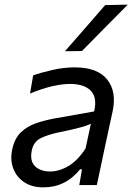

<svg xmlns="http://www.w3.org/2000/svg" viewBox="-20 -798 571 828"><path d="M167.5 10Q118 10 84.5 -12.2Q51 -34.5 37 -72Q23 -109.5 33 -155Q43 -201.5 70.2 -227.5Q97.5 -253.5 135.2 -266.5Q173 -279.5 214.5 -287L386 -317.5Q400 -377.5 371.5 -406.8Q343 -436 282 -436Q248 -436 204.5 -426Q161 -416 109.5 -394.5L123 -473Q157 -485 205.8 -496.2Q254.5 -507.5 302 -507.5Q400.5 -507.5 442.2 -455.2Q484 -403 465.5 -317Q460.5 -294.5 454.8 -268.2Q449 -242 442.5 -210.5L429.5 -150.5Q422.5 -117.5 414.8 -80.5Q407 -43.5 397.5 0H322L333.5 -68H325.5Q262.5 10 167.5 10ZM196 -58.5Q235.5 -58.5 275.5 -82.2Q315.5 -106 349 -158L372 -264.5Q363 -260 349 -255.2Q335 -250.5 308.5 -243.8Q282 -237 235 -227.5Q190.5 -218.5 157.8 -203.2Q125 -188 117 -149Q108 -104 131 -81.2Q154 -58.5 196 -58.5ZM260 -577Q304.5 -628 347.5 -677Q390.5 -726 433.5 -776L531 -778Q480.5 -727 431.2 -677.2Q382 -627.5 333.5 -578Z"/></svg>

Font: Commissioner
Style: Italic
Weight: 400
Italic angle: -12°
Designer: Kostas Bartsokas
Foundry: Kostas Bartsokas
Version: Version 1.000; ttfautohint (v1.8.3)